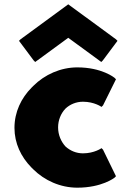

<svg xmlns="http://www.w3.org/2000/svg" viewBox="-20 -847 611 889"><path d="M510 -24 517 -31 457 -154 450 -161C450 -161 417 -137 364 -137C333 -137 305 -149 283 -169C263 -191 249 -222 249 -257C249 -291 262 -322 283 -344C304 -364 333 -376 364 -376C417 -376 450 -352 450 -352L457 -359L517 -480L510 -487C510 -487 452 -535 338 -535C261 -535 187 -502 134 -449L127 -442C78 -393 47 -328 47 -255C47 -184 77 -121 125 -72L126 -71L133 -64C186 -11 260 22 338 22C452 22 510 -24 510 -24ZM75 -665 68 -658 136 -567 143 -560 296 -672 449 -560 456 -567 524 -658 517 -665 296 -827Z"/></svg>

Font: Hussar Woodtype
Style: Blk
Weight: 900
Foundry: Cannot Into Space Fonts
Version: Version 1.07